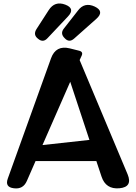

<svg xmlns="http://www.w3.org/2000/svg" viewBox="-20 -1053 767 1080"><path d="M522 -147H180L131 -35Q110 13 58 6Q6 0 24 -49L267 -725Q294 -800 372 -781L424 -768Q450 -762 439 -739L428 -715L698 -72Q727 -1 652 6Q575 13 551 -60ZM219 -237 483 -266 375 -593ZM194 -835Q165 -857 185 -889L254 -996Q288 -1049 347 -1027Q405 -1005 362 -960L247 -838Q222 -811 194 -835ZM344 -838Q317 -864 339 -892L418 -993Q455 -1043 513 -1016Q569 -989 522 -947L397 -836Q369 -811 344 -838Z"/></svg>

Font: MaokenZhuyuanTi
Style: Regular
Weight: 400
Designer: Fontworks Inc & LongZhuTi team: ZERO子、时光羊、荆南、频凡、刘鹏、Little White Dog、帆影Magmeta、奈白不弍、白日月球、ChaoTawei、雨三（排名不分先后）
Version: Version 1.000; 20230222